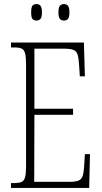

<svg xmlns="http://www.w3.org/2000/svg" viewBox="-20 -923 500 943"><path d="M34 0V-24H51Q75 -24 87 -30Q99 -36 103.5 -54Q108 -72 108 -108V-605Q108 -642 103.5 -660Q99 -678 87 -684Q75 -690 51 -690H34V-714H392L397 -548H372L369 -596Q367 -633 362 -652Q357 -671 341.5 -677.5Q326 -684 294 -684H149V-389H339V-359H149L148 -30H320Q351 -30 365.5 -36Q380 -42 385.5 -57.5Q391 -73 393 -102L397 -166H422L418 0ZM294 -822Q281 -822 274 -830.5Q267 -839 267 -862Q267 -886 274 -894.5Q281 -903 294 -903Q307 -903 314 -894.5Q321 -886 321 -862Q321 -839 314 -830.5Q307 -822 294 -822ZM159 -822Q145 -822 139 -830.5Q133 -839 133 -862Q133 -886 139 -894.5Q145 -903 159 -903Q172 -903 179 -894.5Q186 -886 186 -862Q186 -839 179 -830.5Q172 -822 159 -822Z"/></svg>

Font: Noto Serif ExtraCondensed ExtraLight
Style: Regular
Weight: 200
Width: 2
Designer: Monotype Design Team
Foundry: Monotype Imaging Inc.
Version: Version 2.015